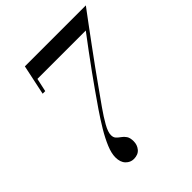

<svg xmlns="http://www.w3.org/2000/svg" viewBox="-208 -882 1023 1023"><g transform="rotate(-45 303.5 -370.0)"><path d="M145.5 -66Q145.5 -96.5 162 -136.2Q178.5 -176 205.2 -220.8Q232 -265.5 263 -311Q294 -356.5 323.5 -398Q346.5 -431 379 -476Q411.5 -521 446.5 -568.2Q481.5 -615.5 512 -655.5H147.5L131 -580H111.5L147.5 -750H607Q607 -750 589 -726Q571 -702 541.8 -662.5Q512.5 -623 478 -576Q443.5 -529 409.5 -482.2Q375.5 -435.5 349 -397.5Q315.5 -350.5 284.2 -306.2Q253 -262 232.8 -225.8Q212.5 -189.5 212.5 -167Q212.5 -149 222 -139Q231.5 -129 244 -120.5Q256.5 -112 266 -98Q275.5 -84 275.5 -58Q275.5 -30.5 258.8 -10.2Q242 10 209 10Q183.5 10 164.5 -9.8Q145.5 -29.5 145.5 -66Z"/></g></svg>

Font: Bodoni* 11pt
Style: Italic
Weight: 400
Italic angle: -13°
Version: Version 2.3